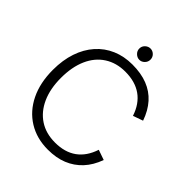

<svg xmlns="http://www.w3.org/2000/svg" viewBox="-239 -1016 1180 1180"><g transform="rotate(45 351.5 -426.0)"><path d="M375 17Q278 17 204.5 -28.5Q131 -74 90.5 -157Q50 -240 50 -352Q50 -437 73 -505Q96 -573 139 -621.5Q182 -670 241.5 -695.5Q301 -721 373 -721Q448 -721 504.5 -699Q561 -677 600.5 -633Q640 -589 663 -523L598 -500Q572 -579 515.5 -619Q459 -659 373 -659Q296 -659 238.5 -622Q181 -585 150.5 -516Q120 -447 120 -352Q120 -258 151 -189Q182 -120 239 -82.5Q296 -45 375 -45Q460 -45 515.5 -85Q571 -125 597 -204L663 -181Q639 -115 598.5 -71.5Q558 -28 502.5 -5.5Q447 17 375 17ZM382 -771Q363 -771 348 -785.5Q333 -800 333 -820Q333 -841 348 -855Q363 -869 382 -869Q401 -869 415.5 -855Q430 -841 430 -820Q430 -800 415.5 -785.5Q401 -771 382 -771Z"/></g></svg>

Font: TikTok Sans 24pt Light
Style: Regular
Weight: 300
Version: Version 4.000